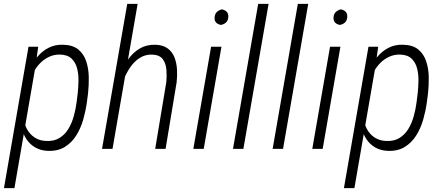

<svg xmlns="http://www.w3.org/2000/svg" viewBox="-37 -770 2287 993"><path d="M146 -423.8 37.6 203.1H-16.6L110.4 -528.3H160.6ZM418.5 -288.6 412.1 -239.7Q406.2 -196.8 393.6 -152.1Q380.9 -107.4 357.9 -70.3Q335 -33.2 298.8 -10.5Q262.7 12.2 210.9 10.3Q173.3 8.8 145.5 -7.3Q117.7 -23.4 100.1 -49.8Q82.5 -76.2 75 -109.1Q67.4 -142.1 69.3 -176.3L93.3 -339.4Q100.6 -375 116.5 -411.1Q132.3 -447.3 156.7 -476.6Q181.2 -505.9 214.4 -522.9Q247.6 -540 289.1 -538.6Q339.8 -537.6 368.4 -513.7Q397 -489.7 409.2 -452.1Q421.4 -414.6 422.1 -371.6Q422.9 -328.6 418.5 -288.6ZM358.9 -239.3 365.2 -289.6Q368.2 -318.8 368.9 -352.3Q369.6 -385.7 361.8 -416.3Q354 -446.8 333.3 -466.8Q312.5 -486.8 273.4 -487.8Q243.7 -488.3 218.3 -476.8Q192.9 -465.3 173.1 -445.8Q153.3 -426.3 139.2 -401.1Q125 -376 118.2 -349.6L87.9 -163.1Q87.4 -130.4 102.1 -103Q116.7 -75.7 142.3 -58.8Q168 -42 200.7 -41Q242.2 -38.6 271 -56.6Q299.8 -74.7 317.4 -104.5Q335 -134.3 344.7 -169.7Q354.5 -205.1 358.9 -239.3Z M674.8 -750 544.9 0H490.7L621.1 -750ZM584.5 -296.9 565.4 -309.1Q571.8 -347.7 586.9 -388.2Q602.1 -428.7 626.2 -463.4Q650.4 -498 685.3 -518.8Q720.2 -539.6 766.1 -538.6Q806.2 -537.6 830.3 -519.5Q854.5 -501.5 865.5 -472.9Q876.5 -444.3 878.4 -410.6Q880.4 -377 876.5 -344.2L819.3 0H765.6L823.2 -345.7Q826.2 -376 823.7 -408.7Q821.3 -441.4 804.9 -463.9Q788.6 -486.3 749 -487.8Q713.4 -488.3 685.3 -470.2Q657.2 -452.1 637 -422.6Q616.7 -393.1 603.8 -359.9Q590.8 -326.7 584.5 -296.9Z M1108.4 -528.3 1016.6 0H962.9L1054.7 -528.3ZM1072.8 -680.2Q1074.2 -698.2 1084.2 -707.8Q1094.2 -717.3 1110.4 -721.7Q1127 -718.3 1136 -708.7Q1145 -699.2 1143.6 -680.7Q1142.1 -663.1 1132.1 -653.8Q1122.1 -644.5 1106 -641.1Q1089.8 -644 1080.8 -653.3Q1071.8 -662.6 1072.8 -680.2Z M1352.1 -750 1221.7 0H1168L1298.3 -750Z M1557.1 -750 1426.8 0H1373L1503.4 -750Z M1723.6 -528.3 1631.8 0H1578.1L1669.9 -528.3ZM1688 -680.2Q1689.5 -698.2 1699.5 -707.8Q1709.5 -717.3 1725.6 -721.7Q1742.2 -718.3 1751.2 -708.7Q1760.3 -699.2 1758.8 -680.7Q1757.3 -663.1 1747.3 -653.8Q1737.3 -644.5 1721.2 -641.1Q1705.1 -644 1696 -653.3Q1687 -662.6 1688 -680.2Z M1904.3 -423.8 1795.9 203.1H1741.7L1868.7 -528.3H1918.9ZM2176.8 -288.6 2170.4 -239.7Q2164.6 -196.8 2151.9 -152.1Q2139.2 -107.4 2116.2 -70.3Q2093.3 -33.2 2057.1 -10.5Q2021 12.2 1969.2 10.3Q1931.6 8.8 1903.8 -7.3Q1876 -23.4 1858.4 -49.8Q1840.8 -76.2 1833.3 -109.1Q1825.7 -142.1 1827.6 -176.3L1851.6 -339.4Q1858.9 -375 1874.8 -411.1Q1890.6 -447.3 1915 -476.6Q1939.5 -505.9 1972.7 -522.9Q2005.9 -540 2047.4 -538.6Q2098.1 -537.6 2126.7 -513.7Q2155.3 -489.7 2167.5 -452.1Q2179.7 -414.6 2180.4 -371.6Q2181.2 -328.6 2176.8 -288.6ZM2117.2 -239.3 2123.5 -289.6Q2126.5 -318.8 2127.2 -352.3Q2127.9 -385.7 2120.1 -416.3Q2112.3 -446.8 2091.6 -466.8Q2070.8 -486.8 2031.7 -487.8Q2002 -488.3 1976.6 -476.8Q1951.2 -465.3 1931.4 -445.8Q1911.6 -426.3 1897.5 -401.1Q1883.3 -376 1876.5 -349.6L1846.2 -163.1Q1845.7 -130.4 1860.4 -103Q1875 -75.7 1900.6 -58.8Q1926.3 -42 1959 -41Q2000.5 -38.6 2029.3 -56.6Q2058.1 -74.7 2075.7 -104.5Q2093.3 -134.3 2103 -169.7Q2112.8 -205.1 2117.2 -239.3Z"/></svg>

Font: Roboto Condensed Light
Style: Italic
Weight: 300
Italic angle: -12°
Designer: Christian Robertson
Foundry: Google
Version: Version 3.0; 2020